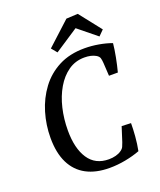

<svg xmlns="http://www.w3.org/2000/svg" viewBox="-140 -837 782 937"><g transform="rotate(-20 250.5 -369.0)"><path d="M267 11Q196 11 146.5 -15.5Q97 -42 71 -94.5Q45 -147 45 -225Q45 -292 64 -355.5Q83 -419 121 -470Q159 -521 216 -550.5Q273 -580 350 -580Q386 -580 423 -573.5Q460 -567 490 -556Q487 -525 479.5 -486Q472 -447 463 -413H417L413 -481Q412 -496 409 -506.5Q406 -517 392 -525Q369 -538 334 -538Q287 -538 250.5 -512.5Q214 -487 188.5 -443.5Q163 -400 150 -345Q137 -290 137 -230Q137 -137 172.5 -83.5Q208 -30 278 -30Q297 -30 314 -34.5Q331 -39 342 -47Q354 -55 358.5 -64.5Q363 -74 367 -86L391 -161L439 -159Q439 -128 436 -90.5Q433 -53 426 -18Q392 -5 350 3Q308 11 267 11ZM196 -635 317 -746 377 -749 466 -636 439 -609 343 -687 220 -606Z"/></g></svg>

Font: Rasa
Style: Italic
Weight: 400
Italic angle: -7.10001°
Designer: Anna Giedrys (Yrsa+Rasa design), David Brezina (Yrsa art-direction, Rasa art-direction, design)
Foundry: Rosetta Type Foundry
Version: Version 2.004